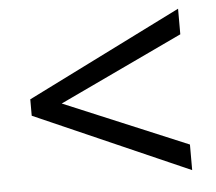

<svg xmlns="http://www.w3.org/2000/svg" viewBox="-42 -654 656 583"><g transform="rotate(-5 286.0 -362.0)"><path d="M521 -116 50 -323V-373L521 -608V-530L144 -352L521 -194Z"/></g></svg>

Font: Noto Sans NKo
Style: Regular
Weight: 400
Designer: Monotype Design Team
Foundry: Monotype Imaging Inc.
Version: Version 2.003; ttfautohint (v1.8.4.7-5d5b)